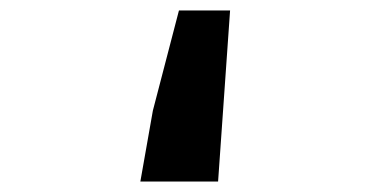

<svg xmlns="http://www.w3.org/2000/svg" viewBox="-20 -348 740 368"><path d="M273 -136 249 0H398L421 -328H323Z"/></svg>

Font: Kawkab Mono
Style: Bold
Weight: 700
Monospace: yes
Designer: Abdullah Arif
Foundry: Abdullah Arif
Version: Version 1.000;PS 000.500;hotconv 1.0.88;makeotf.lib2.5.64775